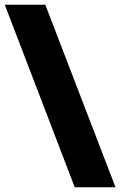

<svg xmlns="http://www.w3.org/2000/svg" viewBox="-30 -731 508 812"><path d="M-9.8 -710.9H161.6L458.5 61H286.1Z"/></svg>

Font: Sadagaat-English
Style: Regular
Weight: 900
Designer: Ahmed alsheikh
Foundry: Ahmed alsheikh Design
Version: Version 2.137;January 17, 2018;FontCreator 11.0.0.2408 64-bi